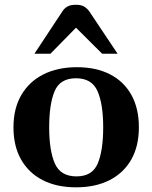

<svg xmlns="http://www.w3.org/2000/svg" viewBox="-20 -780 646 814"><path d="M37.1 -240.2Q37.1 -320.3 70.6 -377.4Q104 -434.6 164.3 -464.8Q224.6 -495.1 306.2 -495.1Q387.7 -495.1 446.5 -464.8Q505.4 -434.6 537.1 -377.4Q568.8 -320.3 568.8 -240.2Q568.8 -160.2 536.4 -103.3Q503.9 -46.4 444.1 -16.1Q384.3 14.2 302.7 14.2Q220.7 14.2 161.4 -16.1Q102.1 -46.4 69.6 -103.3Q37.1 -160.2 37.1 -240.2ZM188.5 -240.2Q188.5 -142.1 212.4 -87.2Q236.3 -32.2 304.2 -32.2Q371.6 -32.2 394.5 -87.2Q417.5 -142.1 417.5 -240.2Q417.5 -338.4 393.6 -393.3Q369.6 -448.2 302.2 -448.2Q234.4 -448.2 211.4 -393.1Q188.5 -337.9 188.5 -240.2ZM126 -552.2 246.6 -734.9Q253.9 -745.6 266.8 -752.7Q279.8 -759.8 302.2 -759.8Q325.7 -759.8 338.6 -751Q351.6 -742.2 359.4 -730.5L478.5 -552.2H413.1L302.2 -662.6L193.8 -552.2Z"/></svg>

Font: Gelasio SemiBold
Style: Regular
Weight: 600
Designer: Eben Sorkin
Foundry: Eben Sorkin
Version: Version 1.008